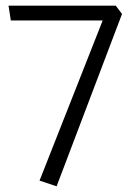

<svg xmlns="http://www.w3.org/2000/svg" viewBox="-20 -586 469 675"><path d="M179 69 409 -537 387 -566H10L18 -514H341L119 49Z"/></svg>

Font: Catamaran Thin Light
Style: Regular
Weight: 300
Version: Version 2.000